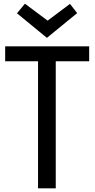

<svg xmlns="http://www.w3.org/2000/svg" viewBox="-20 -1020 512 1040"><path d="M463 -769V-688H265L282 -706V0H186V-706L204 -688H8V-769ZM72 -948 115 -1000 245 -903H231L359 -999L398 -949L234 -815Z"/></svg>

Font: Yaldevi Medium
Style: Regular
Weight: 500
Designer: Sol Matas, Rajitha Manaperi, Kosala Senevirathne
Foundry: Mooniak
Version: Version 1.100